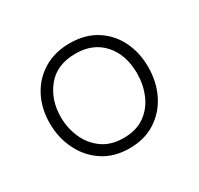

<svg xmlns="http://www.w3.org/2000/svg" viewBox="-95 -840 643 621"><g transform="rotate(-30 226.5 -530.0)"><path d="M227.5 -334Q169 -334 127.8 -361.8Q86.5 -389.5 64.8 -434.8Q43 -480 43 -532.5Q43 -588.5 66 -632Q89 -675.5 130.5 -700.5Q172 -725.5 227.5 -725.5Q284.5 -725.5 325.2 -700Q366 -674.5 388 -630.8Q410 -587 410 -532.5Q410 -477 387.8 -432Q365.5 -387 324.5 -360.5Q283.5 -334 227.5 -334ZM227.5 -372.5Q275 -372.5 306.5 -395.2Q338 -418 353.2 -454.5Q368.5 -491 368.5 -532.5Q368.5 -601.5 330.8 -644.2Q293 -687 227.5 -687Q157.5 -687 120.8 -642Q84 -597 84 -532.5Q84 -491.5 100 -455Q116 -418.5 147.8 -395.5Q179.5 -372.5 227.5 -372.5Z"/></g></svg>

Font: Heraclito ExtraLight
Style: Regular
Weight: 200
Designer: Kostas Bartsokas (font) & Cristiano Sobral (main changes)
Foundry: Kostas Bartsokas (font) & Cristiano Sobral (main changes)
Version: Version 1.00;July 8, 2020;FontCreator 13.0.0.2655 64-bit